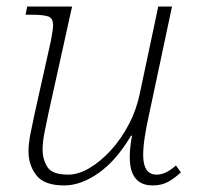

<svg xmlns="http://www.w3.org/2000/svg" viewBox="-20 -556 607 586"><path d="M176 10Q115 10 91 -21Q67 -52 67 -94Q67 -118 73 -148Q79 -178 85 -206L135 -430Q138 -445 140 -458.5Q142 -472 142 -479Q142 -501 126.5 -506Q111 -511 77 -511H58L63 -536H200L128 -211Q121 -179 115.5 -150Q110 -121 110 -100Q110 -70 124.5 -46.5Q139 -23 188 -23Q219 -23 253 -43Q287 -63 318.5 -97.5Q350 -132 373.5 -177Q397 -222 407 -272L463 -536H505L434 -202Q427 -171 422 -139Q417 -107 417 -83Q417 -23 458 -23Q486 -23 517 -51L532 -30Q513 -12 493 -1Q473 10 446 10Q376 10 376 -77Q376 -105 383 -142H380Q335 -66 281 -28Q227 10 176 10Z"/></svg>

Font: Noto Serif ExtraLight
Style: Italic
Weight: 200
Italic angle: -12°
Designer: Monotype Design Team
Foundry: Monotype Imaging Inc.
Version: Version 2.014; ttfautohint (v1.8.4.7-5d5b)